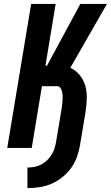

<svg xmlns="http://www.w3.org/2000/svg" viewBox="-20 -755 566 980"><path d="M120 205V100Q137 100 154.5 97Q172 94 188 86Q204 78 218 65Q232 52 242 36.5Q252 21 257.5 4.5Q263 -12 266 -30L295 -203Q296 -214 297.5 -224.5Q299 -235 299.5 -246Q300 -257 299.5 -267.5Q299 -278 296.5 -288Q294 -298 288 -306.5Q282 -315 271 -315H194L142 0H17L139 -735H264L212 -420H220L390 -735H526L339 -409Q367 -396 387 -371.5Q407 -347 415.5 -316.5Q424 -286 423 -252.5Q422 -219 417 -186L388 -12Q383 18 372 48Q361 78 342 104Q323 130 297 150.5Q271 171 241.5 183.5Q212 196 181 200.5Q150 205 120 205Z"/></svg>

Font: Iosevka Curly XBdObl
Style: Regular
Weight: 800
Italic angle: -9°
Monospace: yes
Designer: Belleve Invis
Foundry: Belleve Invis
Version: Version 11.1.0; ttfautohint (v1.8.3)